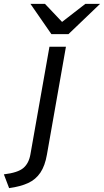

<svg xmlns="http://www.w3.org/2000/svg" viewBox="-83 -752 536 990"><path d="M-36 218 -63 147Q9 138.5 37.5 114.2Q66 90 74 43L172 -511H257L159 45Q149 103 125.2 138.2Q101.5 173.5 62 191.8Q22.5 210 -36 218ZM182 -576 74 -732H149L237 -639L357 -732H433L270 -576Z"/></svg>

Font: Overpass
Style: Italic
Weight: 400
Italic angle: -10°
Designer: Delve Withrington, Dave Bailey, Thomas Jockin
Foundry: Delve Fonts LLC
Version: Version 4.000